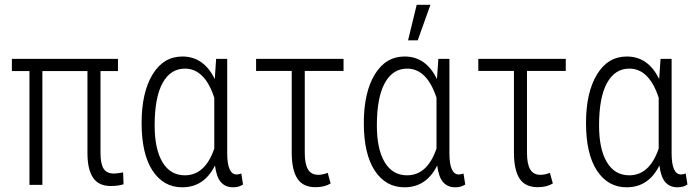

<svg xmlns="http://www.w3.org/2000/svg" viewBox="-20 -775 2915 805"><path d="M474.6 -477.1H401.4V-133.3Q401.4 -88.4 414.3 -67.9Q427.2 -47.4 457.5 -47.4Q470.2 -47.4 496.1 -52.2L498 -2.4Q476.1 4.9 444.3 4.9Q394 4.9 370.6 -29.3Q347.2 -63.5 346.7 -129.9V-477.1H157.7V0H103.5V-477.1H29.8V-528.3H474.6Z M932.6 -528.3V-130.9Q933.1 -43.5 972.2 -43.5Q980 -43.5 991.7 -47.4L999 -1.5Q981.9 10.3 957 10.3Q925.8 10.3 906.7 -10.7Q887.7 -31.7 881.3 -81.1Q835.9 10.3 744.1 10.3Q665.5 10.3 619.6 -59.6Q573.7 -129.4 573.7 -259.3Q573.7 -386.7 619.4 -462.4Q665 -538.1 744.6 -538.1Q834.5 -538.1 880.4 -443.4L886.2 -528.3ZM628.4 -249Q628.4 -149.4 661.4 -94.7Q694.3 -40 754.9 -40Q840.3 -40 878.4 -152.3V-365.2Q838.4 -487.3 755.4 -487.3Q694.8 -487.3 661.6 -426.8Q628.4 -366.2 628.4 -249Z M1420.4 -477.5H1257.8V-133.8Q1257.8 -87.9 1271.2 -64.9Q1284.7 -42 1314.5 -42Q1332.5 -42 1354 -50.3L1366.2 -5.9Q1341.3 9.8 1302.7 9.8Q1251 9.8 1227.5 -25.1Q1204.1 -60.1 1203.1 -130.4V-477.5H1053.7V-528.3H1420.4Z M1864.3 -528.3V-130.9Q1864.7 -43.5 1903.8 -43.5Q1911.6 -43.5 1923.3 -47.4L1930.7 -1.5Q1913.6 10.3 1888.7 10.3Q1857.4 10.3 1838.4 -10.7Q1819.3 -31.7 1813 -81.1Q1767.6 10.3 1675.8 10.3Q1597.2 10.3 1551.3 -59.6Q1505.4 -129.4 1505.4 -259.3Q1505.4 -386.7 1551 -462.4Q1596.7 -538.1 1676.3 -538.1Q1766.1 -538.1 1812 -443.4L1817.9 -528.3ZM1560.1 -249Q1560.1 -149.4 1593 -94.7Q1626 -40 1686.5 -40Q1772 -40 1810.1 -152.3V-365.2Q1770 -487.3 1687 -487.3Q1626.5 -487.3 1593.3 -426.8Q1560.1 -366.2 1560.1 -249ZM1727.1 -754.9H1784.7L1731.4 -606H1690.9Z M2352.1 -477.5H2189.5V-133.8Q2189.5 -87.9 2202.9 -64.9Q2216.3 -42 2246.1 -42Q2264.2 -42 2285.6 -50.3L2297.9 -5.9Q2272.9 9.8 2234.4 9.8Q2182.6 9.8 2159.2 -25.1Q2135.7 -60.1 2134.8 -130.4V-477.5H1985.4V-528.3H2352.1Z M2795.9 -528.3V-130.9Q2796.4 -43.5 2835.4 -43.5Q2843.3 -43.5 2855 -47.4L2862.3 -1.5Q2845.2 10.3 2820.3 10.3Q2789.1 10.3 2770 -10.7Q2751 -31.7 2744.6 -81.1Q2699.2 10.3 2607.4 10.3Q2528.8 10.3 2482.9 -59.6Q2437 -129.4 2437 -259.3Q2437 -386.7 2482.7 -462.4Q2528.3 -538.1 2607.9 -538.1Q2697.8 -538.1 2743.7 -443.4L2749.5 -528.3ZM2491.7 -249Q2491.7 -149.4 2524.7 -94.7Q2557.6 -40 2618.2 -40Q2703.6 -40 2741.7 -152.3V-365.2Q2701.7 -487.3 2618.7 -487.3Q2558.1 -487.3 2524.9 -426.8Q2491.7 -366.2 2491.7 -249Z"/></svg>

Font: Roboto Condensed Light
Style: Regular
Weight: 300
Designer: Google
Version: Version 2.134; 2016